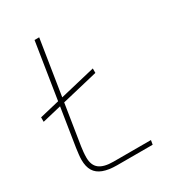

<svg xmlns="http://www.w3.org/2000/svg" viewBox="-170 -798 814 896"><g transform="rotate(-30 236.5 -349.5)"><path d="M1 -347V-371L324 -448V-424ZM196 0Q152 0 122.5 -11Q93 -22 79 -45Q65 -68 65 -105Q65 -118 67 -134.5Q69 -151 71 -166L155 -699H180L95 -161Q93 -148 91.5 -132.5Q90 -117 90 -103Q90 -61 114.5 -42Q139 -23 190 -23H392L388 0Z"/></g></svg>

Font: MuseoModerno Thin
Style: Italic
Weight: 100
Italic angle: -9°
Designer: Pablo Cosgaya, Héctor Gatti, Marcela Romero, and the Authors of The MuseoModerno Project.
Foundry: Omnibus-Type Team
Version: Version 1.003